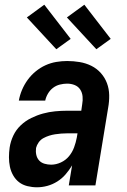

<svg xmlns="http://www.w3.org/2000/svg" viewBox="-20 -787 540 815"><path d="M137 8Q116 8 96 3Q76 -2 61 -13.5Q46 -25 36 -42.5Q26 -60 22 -79.5Q18 -99 18 -119.5Q18 -140 21 -161Q25 -187 36.5 -211.5Q48 -236 68 -255Q88 -274 112.5 -286Q137 -298 162.5 -305Q188 -312 214 -314.5Q240 -317 265 -317H325L329 -345Q332 -361 330.5 -377.5Q329 -394 320.5 -407Q312 -420 297 -426Q282 -432 265 -432Q250 -432 234 -428Q218 -424 205 -414Q192 -404 183.5 -389.5Q175 -375 172 -360H60Q64 -383 73.5 -405.5Q83 -428 97.5 -448Q112 -468 131.5 -484Q151 -500 173 -510Q195 -520 218.5 -524Q242 -528 265 -528Q292 -528 318.5 -523.5Q345 -519 368 -507.5Q391 -496 408 -477Q425 -458 434 -434Q443 -410 443.5 -383Q444 -356 439 -329L385 0H272L286 -85Q274 -65 258.5 -47Q243 -29 223 -16.5Q203 -4 181 2Q159 8 137 8ZM197 -88Q218 -88 238.5 -97.5Q259 -107 273 -124Q287 -141 294.5 -161.5Q302 -182 306 -203L309 -221H265Q253 -221 240 -220Q227 -219 214 -217Q201 -215 188.5 -211Q176 -207 164 -200.5Q152 -194 144 -182.5Q136 -171 133 -159Q131 -144 134 -130Q137 -116 146 -106Q155 -96 169 -92Q183 -88 197 -88ZM389 -578 264 -713 338 -767 450 -622ZM219 -578 94 -713 168 -767 280 -622Z"/></svg>

Font: Iosevka SS04 Oblique
Style: Bold
Weight: 700
Italic angle: -9°
Monospace: yes
Designer: Belleve Invis
Foundry: Belleve Invis
Version: Version 19.0.0; ttfautohint (v1.8.4)